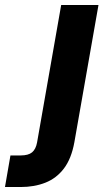

<svg xmlns="http://www.w3.org/2000/svg" viewBox="-132 -532 436 772"><path d="M-112 220 -90 93H-49Q-18 93 -3 80.5Q12 68 17 41L114 -512H264L167 40Q155 106 125 145.5Q95 185 50.5 202.5Q6 220 -49 220Z"/></svg>

Font: DM Sans 12pt Black
Style: Italic
Weight: 900
Italic angle: -10°
Version: Version 4.004;gftools[0.9.30]